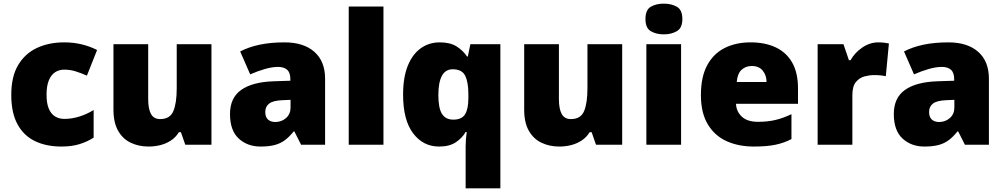

<svg xmlns="http://www.w3.org/2000/svg" viewBox="-20 -796 5523 1056"><path d="M318 10Q234 10 172 -20Q110 -50 76 -113Q42 -176 42 -274Q42 -375 80 -438.5Q118 -502 183.5 -532.5Q249 -563 333 -563Q384 -563 429.5 -552Q475 -541 514 -521L458 -380Q424 -395 394.5 -404Q365 -413 333 -413Q304 -413 282 -398Q260 -383 248 -352.5Q236 -322 236 -275Q236 -227 248.5 -198Q261 -169 283 -155.5Q305 -142 334 -142Q375 -142 416.5 -155Q458 -168 495 -191V-39Q461 -17 418 -3.5Q375 10 318 10Z M797 10Q743 10 699 -11Q655 -32 629.5 -77Q604 -122 604 -193V-553H795V-251Q795 -197 810.5 -169Q826 -141 861 -141Q915 -141 933.5 -185Q952 -229 952 -311V-553H1143V0H999L975 -69H964Q947 -41 920.5 -23.5Q894 -6 862.5 2Q831 10 797 10Z M1413 10Q1341 10 1293 -34Q1245 -78 1245 -169Q1245 -258 1306.5 -301.5Q1368 -345 1485 -349L1577 -352V-360Q1577 -397 1559 -412.5Q1541 -428 1510 -428Q1477 -428 1437 -416.5Q1397 -405 1356 -387L1301 -513Q1349 -538 1409.5 -550.5Q1470 -563 1545 -563Q1650 -563 1709 -511Q1768 -459 1768 -363V0H1636L1599 -73H1595Q1572 -44 1547.5 -25.5Q1523 -7 1491 1.5Q1459 10 1413 10ZM1494 -125Q1529 -125 1553.5 -147Q1578 -169 1578 -204V-247L1534 -245Q1482 -243 1460.5 -226.5Q1439 -210 1439 -180Q1439 -152 1454 -138.5Q1469 -125 1494 -125Z M1898 0V-760H2089V0Z M2541 240V11Q2541 -9 2542.5 -29.5Q2544 -50 2547 -70H2541Q2522 -37 2487 -13.5Q2452 10 2395 10Q2307 10 2252 -63Q2197 -136 2197 -276Q2197 -370 2222.5 -433.5Q2248 -497 2293.5 -530Q2339 -563 2398 -563Q2456 -563 2491.5 -540.5Q2527 -518 2549 -485H2553L2567 -553H2732V240ZM2473 -138Q2520 -138 2538 -167.5Q2556 -197 2556 -256V-279Q2556 -344 2538.5 -379.5Q2521 -415 2470 -415Q2430 -415 2410.5 -379Q2391 -343 2391 -273Q2391 -201 2411 -169.5Q2431 -138 2473 -138Z M3056 10Q3002 10 2958 -11Q2914 -32 2888.5 -77Q2863 -122 2863 -193V-553H3054V-251Q3054 -197 3069.5 -169Q3085 -141 3120 -141Q3174 -141 3192.5 -185Q3211 -229 3211 -311V-553H3402V0H3258L3234 -69H3223Q3206 -41 3179.5 -23.5Q3153 -6 3121.5 2Q3090 10 3056 10Z M3535 0V-553H3726V0ZM3631 -607Q3589 -607 3559.5 -624.5Q3530 -642 3530 -691Q3530 -742 3559.5 -759Q3589 -776 3631 -776Q3672 -776 3702.5 -759Q3733 -742 3733 -691Q3733 -642 3702.5 -624.5Q3672 -607 3631 -607Z M4126 10Q4042 10 3976.5 -19.5Q3911 -49 3873 -112Q3835 -175 3835 -273Q3835 -373 3869.5 -437Q3904 -501 3965.5 -532Q4027 -563 4108 -563Q4189 -563 4247.5 -535Q4306 -507 4337.5 -451Q4369 -395 4369 -310V-225H4028Q4030 -182 4060.5 -154Q4091 -126 4149 -126Q4201 -126 4244 -136Q4287 -146 4333 -168V-31Q4293 -10 4245.5 0Q4198 10 4126 10ZM4032 -345H4196Q4196 -382 4175 -407.5Q4154 -433 4115 -433Q4081 -433 4058.5 -412Q4036 -391 4032 -345Z M4477 0V-553H4619L4649 -465H4658Q4681 -506 4722.5 -534.5Q4764 -563 4811 -563Q4827 -563 4844 -561Q4861 -559 4869 -557L4852 -377Q4842 -379 4827.5 -381Q4813 -383 4787 -383Q4763 -383 4735.5 -376Q4708 -369 4688 -345.5Q4668 -322 4668 -272V0Z M5064 10Q4992 10 4944 -34Q4896 -78 4896 -169Q4896 -258 4957.5 -301.5Q5019 -345 5136 -349L5228 -352V-360Q5228 -397 5210 -412.5Q5192 -428 5161 -428Q5128 -428 5088 -416.5Q5048 -405 5007 -387L4952 -513Q5000 -538 5060.5 -550.5Q5121 -563 5196 -563Q5301 -563 5360 -511Q5419 -459 5419 -363V0H5287L5250 -73H5246Q5223 -44 5198.5 -25.5Q5174 -7 5142 1.5Q5110 10 5064 10ZM5145 -125Q5180 -125 5204.5 -147Q5229 -169 5229 -204V-247L5185 -245Q5133 -243 5111.5 -226.5Q5090 -210 5090 -180Q5090 -152 5105 -138.5Q5120 -125 5145 -125Z"/></svg>

Font: Noto Sans Symbols Black
Style: Regular
Weight: 900
Version: Version 2.002